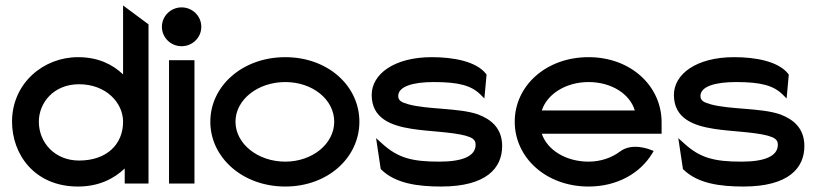

<svg xmlns="http://www.w3.org/2000/svg" viewBox="-20 -671 2983 702"><path d="M24 -226C24 -108 105 11 265 11C341 11 396 -17 436 -55V0H523V-582L430 -651V-399C392 -435 340 -462 265 -462C139 -462 24 -367 24 -226ZM122 -226C122 -295 176 -363 269 -363C368 -363 430 -295 430 -226C430 -143 370 -84 269 -84C180 -84 122 -150 122 -226Z M572 -573C572 -533 605 -502 644 -502C683 -502 716 -533 716 -573C716 -613 683 -644 644 -644C605 -644 572 -613 572 -573ZM598 0H691V-451H598Z M749 -226C749 -95 867 11 1023 11C1179 11 1294 -95 1294 -226C1294 -357 1179 -462 1023 -462C867 -462 749 -357 749 -226ZM841 -226C841 -307 923 -371 1023 -371C1123 -371 1202 -307 1202 -226C1202 -145 1122 -80 1023 -80C923 -80 841 -145 841 -226Z M1339 -324C1339 -239 1408 -212 1485 -200C1548 -190 1629 -189 1682 -175C1706 -168 1719 -161 1719 -142C1719 -99 1669 -80 1586 -80C1485 -80 1434 -94 1376 -147L1355 -166L1372 -53L1374 -51C1426 0 1508 11 1593 11C1759 11 1816 -57 1816 -137C1816 -203 1775 -235 1727 -253C1657 -277 1543 -270 1472 -290C1448 -297 1436 -303 1436 -320C1436 -355 1490 -371 1566 -371C1658 -371 1703 -358 1736 -326L1751 -311L1759 -398L1757 -401C1721 -447 1637 -462 1559 -462C1421 -462 1339 -400 1339 -324Z M1862 -226C1862 -95 1976 11 2132 11C2236 11 2320 -37 2364 -109L2370 -119L2360 -123C2359 -123 2293 -152 2247 -117C2216 -94 2176 -80 2132 -80C2050 -80 1981 -122 1961 -182H2399V-224C2399 -356 2287 -462 2132 -462C1976 -462 1862 -357 1862 -226ZM1961 -267C1980 -327 2049 -371 2132 -371C2215 -371 2283 -328 2301 -267Z M2444 -324C2444 -239 2513 -212 2590 -200C2653 -190 2734 -189 2787 -175C2811 -168 2824 -161 2824 -142C2824 -99 2774 -80 2691 -80C2590 -80 2539 -94 2481 -147L2460 -166L2477 -53L2479 -51C2531 0 2613 11 2698 11C2864 11 2921 -57 2921 -137C2921 -203 2880 -235 2832 -253C2762 -277 2648 -270 2577 -290C2553 -297 2541 -303 2541 -320C2541 -355 2595 -371 2671 -371C2763 -371 2808 -358 2841 -326L2856 -311L2864 -398L2862 -401C2826 -447 2742 -462 2664 -462C2526 -462 2444 -400 2444 -324Z"/></svg>

Font: Charger Pro
Style: ExBdExt
Weight: 400
Designer: Jasper
Foundry: Cannot Into Space Fonts
Version: Version 1.09